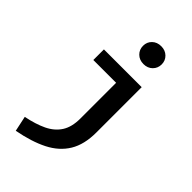

<svg xmlns="http://www.w3.org/2000/svg" viewBox="-306 -910 1228 1228"><g transform="rotate(45 307.5 -296.5)"><path d="M378.5 -816.9Q415.4 -816.9 439 -793.8Q462.6 -770.8 462.6 -736.4Q462.6 -702.1 439 -678.7Q415.4 -655.4 378.5 -655.4Q341 -655.4 317.4 -678.7Q293.8 -702.1 293.8 -736.4Q293.8 -770.8 317.4 -793.8Q341 -816.9 378.5 -816.9ZM474.9 -543.1V-132.8Q474.9 -24.6 432.1 46.2Q389.2 116.9 306.2 159Q223.1 201 102.6 223.6L80.5 120Q162.6 103.6 220.3 75.9Q277.9 48.2 308.7 0.5Q339.5 -47.2 339.5 -124.1V-447.2H133.3V-543.1Z"/></g></svg>

Font: Fira Code SemiBold
Style: Regular
Weight: 600
Designer: Carrois Corporate, Edenspiekermann AG, Nikita Prokopov
Foundry: Carrois Corporate, Edenspiekermann AG, Nikita Prokopov
Version: Version 6.002